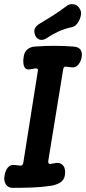

<svg xmlns="http://www.w3.org/2000/svg" viewBox="-35 -895 414 924"><path d="M26 9Q3 9 -7.5 -9Q-18 -27 -13 -50Q-9 -75 3 -89Q15 -103 33 -101Q41 -100 48.5 -99.5Q56 -99 64 -98Q69 -97 72.5 -101.5Q76 -106 77 -111L147 -553Q149 -560 146 -563Q143 -566 137 -566Q130 -565 122 -563.5Q114 -562 107 -561Q93 -559 86 -567.5Q79 -576 77.5 -591Q76 -606 79 -622Q82 -645 97 -657.5Q112 -670 134 -671Q227 -678 317 -671Q341 -670 351.5 -657Q362 -644 358 -620Q354 -597 340.5 -582.5Q327 -568 309 -571Q303 -572 296 -572.5Q289 -573 281 -574Q276 -575 273 -571Q270 -567 269 -561L197 -119Q197 -112 199.5 -108.5Q202 -105 207 -106Q214 -107 222 -108.5Q230 -110 237 -111Q257 -113 269.5 -97.5Q282 -82 277 -50Q273 -28 254.5 -16.5Q236 -5 211 -1Q164 6 118 7.5Q72 9 26 9ZM189 -711Q172 -700 157 -704Q142 -708 134 -725V-727Q127 -743 132.5 -757Q138 -771 156 -781Q188 -800 219.5 -820Q251 -840 284 -865Q300 -878 319.5 -874.5Q339 -871 348 -854L351 -848Q358 -836 353.5 -817.5Q349 -799 338.5 -784Q328 -769 314 -765Q275 -757 244.5 -742.5Q214 -728 189 -711Z"/></svg>

Font: Winky Sans Medium
Style: Italic
Weight: 500
Italic angle: -8.97852°
Designer: Simon Atzbach
Foundry: typofactur
Version: Version 1.205